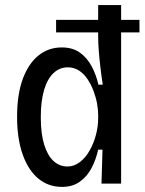

<svg xmlns="http://www.w3.org/2000/svg" viewBox="-20 -720 567 753"><path d="M200 -642H527V-593H200ZM223 13Q170 13 130.5 -19.5Q91 -52 69 -114Q47 -176 47 -262Q47 -349 69 -409.5Q91 -470 130.5 -502Q170 -534 222 -534Q265 -534 293.5 -513.5Q322 -493 339.5 -460Q357 -427 366 -388H383Q378 -420 374 -454Q370 -488 367.5 -519.5Q365 -551 365 -574V-700H455V-264V0H378L382 -133H365Q356 -93 338.5 -60Q321 -27 292.5 -7Q264 13 223 13ZM244 -67Q271 -67 293.5 -84.5Q316 -102 332 -130.5Q348 -159 356.5 -192Q365 -225 365 -256V-269Q365 -290 360.5 -314.5Q356 -339 346.5 -364Q337 -389 323 -410Q309 -431 289.5 -443.5Q270 -456 246 -456Q214 -456 190 -433.5Q166 -411 153 -367.5Q140 -324 140 -260Q140 -195 153.5 -152Q167 -109 190.5 -88Q214 -67 244 -67Z"/></svg>

Font: Bricolage Grotesque SemiCondensed
Style: Regular
Weight: 400
Width: 4
Designer: Mathieu Triay
Foundry: Atelier Triay
Version: Version 1.001;gftools[0.9.33.dev8+g029e19f]